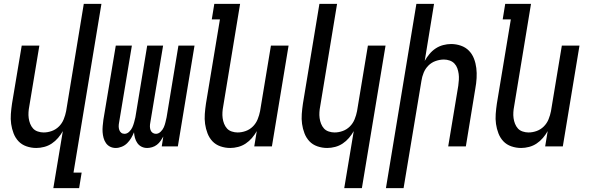

<svg xmlns="http://www.w3.org/2000/svg" viewBox="-20 -755 3040 990"><path d="M255 215 304 -79Q294 -61 279.5 -44Q265 -27 247 -15Q229 -3 208 2.5Q187 8 167 8Q141 8 116.5 -0.5Q92 -9 75.5 -26.5Q59 -44 50 -67.5Q41 -91 37.5 -116Q34 -141 36 -167.5Q38 -194 42 -221L92 -520H183L131 -207Q128 -192 127 -176.5Q126 -161 128 -146Q130 -131 135.5 -117Q141 -103 150.5 -92.5Q160 -82 175 -77Q190 -72 205 -72Q226 -72 247 -79.5Q268 -87 284 -103Q300 -119 308.5 -140Q317 -161 321 -182L412 -735H503L359 135H401L388 215Z M739 8Q723 8 710 1.5Q697 -5 688.5 -17Q680 -29 676 -43.5Q672 -58 671 -73Q665 -58 656.5 -43.5Q648 -29 636 -17Q624 -5 608 1.5Q592 8 577 8Q561 8 548 1.5Q535 -5 526.5 -17Q518 -29 514 -44Q510 -59 509 -74Q508 -89 509.5 -105Q511 -121 513 -137L577 -520H660L594 -123Q592 -113 592 -103.5Q592 -94 595 -85Q598 -76 605 -70.5Q612 -65 622 -65Q635 -65 646 -75.5Q657 -86 662.5 -98.5Q668 -111 671.5 -124Q675 -137 678 -150L739 -520H821L755 -123Q753 -113 753 -103.5Q753 -94 756 -85Q759 -76 766.5 -70.5Q774 -65 784 -65Q797 -65 808 -75.5Q819 -86 824.5 -98.5Q830 -111 833 -124Q836 -137 839 -150L900 -520H983L897 0H814L822 -51Q816 -40 808 -28.5Q800 -17 789 -8.5Q778 0 764.5 4Q751 8 739 8Z M1167 8Q1141 8 1116.5 -0.5Q1092 -9 1075.5 -26.5Q1059 -44 1050 -67.5Q1041 -91 1037.5 -116Q1034 -141 1036 -167.5Q1038 -194 1042 -221L1114 -655H1072L1085 -735H1218L1131 -207Q1128 -192 1127 -176.5Q1126 -161 1128 -146Q1130 -131 1135.5 -117Q1141 -103 1150.5 -92.5Q1160 -82 1175 -77Q1190 -72 1205 -72Q1226 -72 1247 -79.5Q1268 -87 1284 -103Q1300 -119 1308.5 -140Q1317 -161 1321 -182L1377 -520H1468L1382 0H1291L1304 -79Q1294 -61 1279.5 -44Q1265 -27 1247 -15Q1229 -3 1208 2.5Q1187 8 1167 8Z M1755 215 1804 -79Q1794 -61 1779.5 -44Q1765 -27 1747 -15Q1729 -3 1708 2.5Q1687 8 1667 8Q1641 8 1616.5 -0.5Q1592 -9 1575.5 -26.5Q1559 -44 1550 -67.5Q1541 -91 1537.5 -116Q1534 -141 1536 -167.5Q1538 -194 1542 -221L1627 -735H1718L1631 -207Q1628 -192 1627 -176.5Q1626 -161 1628 -146Q1630 -131 1635.5 -117Q1641 -103 1650.5 -92.5Q1660 -82 1675 -77Q1690 -72 1705 -72Q1726 -72 1747 -79.5Q1768 -87 1784 -103Q1800 -119 1808.5 -140Q1817 -161 1821 -182L1877 -520H1968L1846 215Z M1970 215 2127 -735H2218L2170 -441Q2180 -459 2194 -476Q2208 -493 2226 -505Q2244 -517 2265 -522.5Q2286 -528 2306 -528Q2332 -528 2356.5 -519.5Q2381 -511 2398 -493.5Q2415 -476 2424 -452.5Q2433 -429 2436 -404Q2439 -379 2437.5 -352.5Q2436 -326 2431 -299L2382 0H2291L2343 -313Q2345 -328 2346 -343.5Q2347 -359 2345 -374Q2343 -389 2338 -403Q2333 -417 2323 -427.5Q2313 -438 2298.5 -443Q2284 -448 2269 -448Q2248 -448 2226.5 -440.5Q2205 -433 2189 -417Q2173 -401 2164.5 -380Q2156 -359 2153 -338L2061 215Z M2667 8Q2641 8 2616.5 -0.5Q2592 -9 2575.5 -26.5Q2559 -44 2550 -67.5Q2541 -91 2537.5 -116Q2534 -141 2536 -167.5Q2538 -194 2542 -221L2614 -655H2572L2585 -735H2718L2631 -207Q2628 -192 2627 -176.5Q2626 -161 2628 -146Q2630 -131 2635.5 -117Q2641 -103 2650.5 -92.5Q2660 -82 2675 -77Q2690 -72 2705 -72Q2726 -72 2747 -79.5Q2768 -87 2784 -103Q2800 -119 2808.5 -140Q2817 -161 2821 -182L2877 -520H2968L2882 0H2791L2804 -79Q2794 -61 2779.5 -44Q2765 -27 2747 -15Q2729 -3 2708 2.5Q2687 8 2667 8Z"/></svg>

Font: Iosevka Medium Oblique
Style: Regular
Weight: 500
Italic angle: -9°
Monospace: yes
Designer: Belleve Invis
Foundry: Belleve Invis
Version: Version 32.5.0; ttfautohint (v1.8.4)